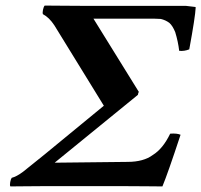

<svg xmlns="http://www.w3.org/2000/svg" viewBox="-20 -667 721 688"><path d="M646 -646Q678.2 -642.1 679.2 -642.1Q681.2 -642.1 681.2 -640.1Q679.7 -606.9 658.2 -490.2Q640.1 -482.9 622.1 -484.9Q618.2 -518.1 607.9 -551.8Q598.6 -574.7 586.9 -585Q573.2 -595.2 556.2 -599.1Q552.7 -599.1 544.9 -599.6Q537.1 -600.1 532.2 -600.1H314.9L478 -336.9L476.1 -335.9L474.1 -327.1L175.8 -84L437 -86.9Q494.6 -86.9 527.8 -111.8Q564 -134.3 589.8 -188Q613.8 -189.9 627 -184.1Q581.1 -44.9 562 1Q558.6 1 505.4 0.5Q452.1 0 424.8 0H136.2Q121.6 0 71.8 0.5Q22 1 17.1 1Q14.6 -3.4 16.6 -14.4Q18.6 -25.4 22 -29.8Q39.6 -34.2 63 -51.8Q122.6 -99.6 140.1 -113.8L352.1 -288.1L174.8 -576.2Q156.2 -604.5 133.8 -616.2Q131.8 -621.1 134 -631.8Q136.2 -642.6 140.1 -647Q146 -647 205.3 -646.5Q264.6 -646 280.8 -646Z"/></svg>

Font: Common Serif SemiBold
Style: Italic
Weight: 600
Italic angle: -12°
Designer: Philipp H. Poll, Khaled Hosny
Foundry: Stefan Peev, Context Ltd.
Version: Version 1.026